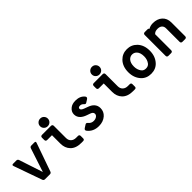

<svg xmlns="http://www.w3.org/2000/svg" viewBox="221 -1903 3075 3075"><g transform="rotate(-45 1758.0 -366.0)"><path d="M237.8 0Q210 0 200.7 -26.9L31.7 -504.4Q28.3 -514.2 28.3 -520.5Q28.3 -537.1 54.7 -537.1H125Q153.3 -537.1 162.1 -510.7L295.4 -106.4L428.2 -510.7Q437 -537.1 465.8 -537.1H531.2Q557.6 -537.1 557.6 -521.5Q557.6 -515.6 553.7 -504.4L385.7 -26.9Q376.5 0 348.1 0Z M869.6 -742.2Q907.2 -742.2 931.2 -717.8Q957 -691.4 957 -655.8Q957 -618.2 931.6 -593.8Q906.2 -569.3 869.6 -569.3Q833.5 -569.3 808.6 -593.3Q782.2 -618.7 782.2 -655.8Q782.2 -692.9 808.6 -717.8Q834.5 -742.2 869.6 -742.2ZM1059.6 0Q939 0 875.5 -66.4Q815.4 -129.4 815.4 -228.5V-419.9H708Q673.8 -419.9 673.8 -453.6V-503.4Q673.8 -537.1 708 -537.1H908.2Q942.4 -537.1 942.4 -503.4V-230Q942.4 -177.2 975.1 -147Q1007.3 -117.2 1059.6 -117.2H1100.6Q1132.8 -117.2 1132.8 -85.9V-31.2Q1132.8 0 1100.6 0Z M1452.1 9.8Q1325.2 9.8 1256.3 -80.6Q1248.5 -90.8 1248.5 -102.1Q1248.5 -117.2 1266.1 -128.4L1315.9 -160.2Q1327.6 -167.5 1336.9 -167.5Q1349.6 -167 1362.8 -150.4Q1397 -107.9 1450.7 -107.9Q1490.2 -107.9 1518.6 -127.4Q1545.9 -147 1545.9 -175.3Q1545.9 -196.8 1530.8 -210.9Q1517.6 -223.1 1491.2 -232.4L1438 -251Q1377.4 -272 1343.8 -303.7Q1298.8 -345.7 1298.8 -406.7Q1298.8 -467.8 1353 -511.2Q1397.9 -546.9 1471.2 -546.9Q1578.1 -546.9 1630.9 -479Q1638.7 -468.3 1638.7 -457.5Q1638.7 -442.4 1621.1 -431.2L1573.7 -400.9Q1562.5 -393.6 1552.7 -393.6Q1542.5 -393.6 1526.9 -410.6Q1502 -438 1470.2 -438Q1436 -438 1428.2 -419.9Q1425.8 -414.1 1425.8 -405.3Q1425.8 -377 1483.4 -356L1548.3 -332Q1603 -312 1633.3 -279.8Q1672.9 -237.8 1672.9 -177.2Q1672.9 -98.1 1614.3 -46.4Q1549.8 9.8 1452.1 9.8Z M2041.5 -742.2Q2079.1 -742.2 2103 -717.8Q2128.9 -691.4 2128.9 -655.8Q2128.9 -618.2 2103.5 -593.8Q2078.1 -569.3 2041.5 -569.3Q2005.4 -569.3 1980.5 -593.3Q1954.1 -618.7 1954.1 -655.8Q1954.1 -692.9 1980.5 -717.8Q2006.3 -742.2 2041.5 -742.2ZM2231.4 0Q2110.8 0 2047.4 -66.4Q1987.3 -129.4 1987.3 -228.5V-419.9H1879.9Q1845.7 -419.9 1845.7 -453.6V-503.4Q1845.7 -537.1 1879.9 -537.1H2080.1Q2114.3 -537.1 2114.3 -503.4V-230Q2114.3 -177.2 2147 -147Q2179.2 -117.2 2231.4 -117.2H2272.5Q2304.7 -117.2 2304.7 -85.9V-31.2Q2304.7 0 2272.5 0Z M2715.3 -146.5Q2752.9 -197.8 2752.9 -269Q2752.9 -351.1 2713.9 -393.1Q2681.6 -427.2 2636.7 -427.2Q2591.8 -427.2 2559.6 -393.1Q2520.5 -351.1 2520.5 -269Q2520.5 -197.8 2558.1 -146.5Q2585 -109.9 2636.7 -109.9Q2688.5 -109.9 2715.3 -146.5ZM2467.3 -60.5Q2392.1 -142.6 2392.1 -268.6Q2392.1 -398.9 2467.3 -476.6Q2535.6 -546.9 2636.7 -546.9Q2737.8 -546.9 2806.2 -476.6Q2881.3 -398.9 2881.3 -268.6Q2881.3 -142.6 2806.2 -60.5Q2741.7 9.8 2636.7 9.8Q2531.7 9.8 2467.3 -60.5Z M3034.7 0Q3000.5 0 3000.5 -33.7V-503.4Q3000.5 -537.1 3034.7 -537.1H3093.3Q3117.7 -537.1 3124.5 -520Q3168 -546.9 3226.6 -546.9Q3324.7 -546.9 3383.8 -493.7Q3444.8 -439 3444.8 -344.7V-33.7Q3444.8 0 3410.6 0H3352.1Q3317.9 0 3317.9 -33.7V-337.9Q3317.9 -380.4 3291.7 -405Q3265.6 -429.7 3214.4 -429.7Q3155.3 -429.7 3127.4 -395V-33.7Q3127.4 0 3093.3 0Z"/></g></svg>

Font: Simply Mono
Style: Bold
Weight: 700
Designer: Wojciech Kalinowski "wmk69" (wmk69@o2.pl)
Foundry: Wojciech Kalinowski "wmk69" (wmk69@o2.pl)
Version: Version 1.0.0